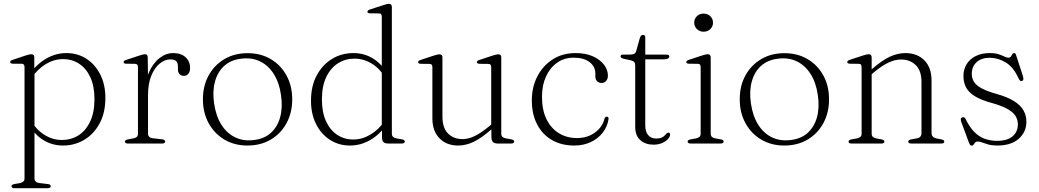

<svg xmlns="http://www.w3.org/2000/svg" viewBox="-20 -749 5422 1002"><path d="M159 -449.5V-380L160 -376.5V181.5Q160 192 166.2 198.2Q172.5 204.5 183.5 206L229 211.5Q237 212 241 215Q245 218 245 223Q245 227.5 241 230.2Q237 233 229 233H54.5Q47.5 233 43.8 230.2Q40 227.5 40 223Q40 218.5 43.8 215.8Q47.5 213 55 211.5L84.5 206.5Q95.5 204 101.8 198.2Q108 192.5 108 182V-398.5Q108 -407.5 104.5 -411.8Q101 -416 92 -416.5H46.5Q39 -417 36 -419.2Q33 -421.5 33 -425Q33 -429 36 -431.8Q39 -434.5 47 -437L114 -459.5Q125 -463 131.8 -464.5Q138.5 -466 143.5 -466Q151.5 -466 155.2 -462Q159 -458 159 -449.5ZM142 -339.5 135 -362Q171.5 -414.5 221.2 -443.2Q271 -472 326.5 -472Q385.5 -472 431.5 -442Q477.5 -412 503.8 -359.2Q530 -306.5 530 -238.5Q530 -161 500 -105.2Q470 -49.5 419.8 -19.5Q369.5 10.5 309 10.5Q250 10.5 202.2 -20.5Q154.5 -51.5 128.5 -106.5L138.5 -126Q166 -75 209.5 -46.8Q253 -18.5 303 -18.5Q351 -18.5 389.2 -42.5Q427.5 -66.5 450.2 -114.2Q473 -162 473 -231Q473 -298.5 451.8 -345Q430.5 -391.5 393.5 -416Q356.5 -440.5 309 -440.5Q262.5 -440.5 219.5 -414.8Q176.5 -389 142 -339.5Z M736 -254.5Q736 -323 757.5 -371.8Q779 -420.5 812.8 -446.2Q846.5 -472 883.5 -472Q925 -472 948.5 -450.2Q972 -428.5 972 -394.5Q972 -375.5 963 -364.2Q954 -353 940 -353Q926 -353 917.2 -362Q908.5 -371 908.5 -387V-402Q908.5 -421 899.2 -430Q890 -439 868 -439Q840.5 -439 813.8 -417.5Q787 -396 769.8 -354.5Q752.5 -313 752.5 -251ZM751 -449 752.5 -326V-51.5Q752.5 -41.5 758.8 -35.2Q765 -29 777 -27.5L825.5 -22Q833.5 -21 837.8 -18.2Q842 -15.5 842 -10Q842 -5.5 838 -2.8Q834 0 826 0H646.5Q639.5 0 635.8 -2.8Q632 -5.5 632 -10Q632 -14.5 635.8 -17.2Q639.5 -20 647 -21.5L677 -27Q688 -29 694 -34.8Q700 -40.5 700 -51V-398.5Q700 -407.5 696.5 -411.5Q693 -415.5 684.5 -416L639 -416.5Q631.5 -416.5 628.2 -418.8Q625 -421 625 -424.5Q625 -428.5 628.2 -431.5Q631.5 -434.5 639 -436.5L707 -459Q719 -463 725.8 -464.5Q732.5 -466 737 -466Q744 -466 747.5 -462Q751 -458 751 -449Z M1272.5 -471.5Q1340.5 -471.5 1393 -440.5Q1445.5 -409.5 1475.2 -355.2Q1505 -301 1505 -230.5Q1505 -160.5 1475.2 -106Q1445.5 -51.5 1393 -20.5Q1340.5 10.5 1271.5 10.5Q1203.5 10.5 1151.2 -20.5Q1099 -51.5 1069 -106Q1039 -160.5 1039 -230.5Q1039 -301 1068.8 -355.2Q1098.5 -409.5 1151 -440.5Q1203.5 -471.5 1272.5 -471.5ZM1307 -18.5Q1360 -25 1394.2 -56.2Q1428.5 -87.5 1442.2 -138Q1456 -188.5 1446.5 -253Q1437 -319.5 1407.8 -364.5Q1378.5 -409.5 1334.8 -429.8Q1291 -450 1237 -442.5Q1184 -436 1149.8 -404.8Q1115.5 -373.5 1101.8 -323Q1088 -272.5 1097.5 -208Q1107.5 -141.5 1136.5 -96.5Q1165.5 -51.5 1209.5 -31.2Q1253.5 -11 1307 -18.5Z M1973.5 -78.5 1972.5 -83.5V-661.5Q1972.5 -670.5 1969 -674.8Q1965.5 -679 1957 -679L1911.5 -679.5Q1904 -679.5 1900.8 -681.8Q1897.5 -684 1897.5 -687.5Q1897.5 -691.5 1900.8 -694.5Q1904 -697.5 1912 -700L1980 -722Q1991 -726 1998 -727.5Q2005 -729 2009.5 -729Q2017.5 -729 2021.2 -724.8Q2025 -720.5 2025 -712V-51.5Q2025 -41 2031 -35Q2037 -29 2048 -27L2076.5 -22Q2084.5 -20.5 2088.5 -17.8Q2092.5 -15 2092.5 -10Q2092.5 -5.5 2088.5 -2.8Q2084.5 0 2076.5 0H2006Q1988.5 0 1981 -7.5Q1973.5 -15 1973.5 -35ZM1603 -222.5Q1603 -300.5 1633.2 -356.2Q1663.5 -412 1713.5 -442Q1763.5 -472 1824.5 -472Q1883.5 -472 1931 -441Q1978.5 -410 2005 -355L1994.5 -335.5Q1967.5 -386.5 1923.8 -414.8Q1880 -443 1830 -443Q1782.5 -443 1744 -418.8Q1705.5 -394.5 1682.8 -347.2Q1660 -300 1660 -230Q1660 -163.5 1681.2 -116.8Q1702.5 -70 1739.5 -45.5Q1776.5 -21 1824 -21Q1870.5 -21 1913.5 -46.8Q1956.5 -72.5 1991 -121.5L1998 -99.5Q1961.5 -46.5 1911.8 -18Q1862 10.5 1806.5 10.5Q1747.5 10.5 1701.5 -19.5Q1655.5 -49.5 1629.2 -102.2Q1603 -155 1603 -222.5Z M2544.5 -37V-82L2543.5 -86V-398Q2543.5 -407 2540 -411.2Q2536.5 -415.5 2528 -415.5L2482.5 -416Q2475 -416.5 2471.8 -418.8Q2468.5 -421 2468.5 -424.5Q2468.5 -428 2471.8 -431Q2475 -434 2483 -436.5L2551 -459Q2562 -462.5 2569 -464Q2576 -465.5 2580.5 -465.5Q2588.5 -465.5 2592.2 -461.5Q2596 -457.5 2596 -449V-51.5Q2596 -41 2602 -35Q2608 -29 2619 -27L2647.5 -22Q2655.5 -20.5 2659.5 -17.8Q2663.5 -15 2663.5 -10Q2663.5 -5.5 2659.5 -2.8Q2655.5 0 2647.5 0H2577.5Q2560 0 2552.2 -8.2Q2544.5 -16.5 2544.5 -37ZM2236.5 -131.5V-398Q2236.5 -407 2233 -411.2Q2229.5 -415.5 2221 -415.5L2175.5 -416Q2168 -416.5 2165 -418.8Q2162 -421 2162 -424.5Q2162 -428 2165 -431Q2168 -434 2176 -436.5L2244 -459Q2255 -462.5 2262 -464Q2269 -465.5 2273.5 -465.5Q2281.5 -465.5 2285.2 -461.5Q2289 -457.5 2289 -449V-140.5Q2289 -81.5 2318.2 -52.2Q2347.5 -23 2394.5 -23Q2424 -23 2457.8 -39.2Q2491.5 -55.5 2533.5 -90.5L2557 -110.5L2571.5 -96.5L2546.5 -75.5Q2492.5 -28 2451.8 -8.8Q2411 10.5 2371.5 10.5Q2310.5 10.5 2273.5 -27.2Q2236.5 -65 2236.5 -131.5Z M3152.5 -354Q3152.5 -337.5 3143.2 -326.8Q3134 -316 3119.5 -316Q3105 -316 3096 -325.2Q3087 -334.5 3087 -350.5V-365Q3087 -401.5 3057 -424.8Q3027 -448 2973.5 -448Q2925 -448 2887.8 -422Q2850.5 -396 2829.5 -350Q2808.5 -304 2808.5 -244Q2808.5 -175 2832 -127Q2855.5 -79 2896.8 -53.8Q2938 -28.5 2990.5 -28.5Q3046 -28.5 3085.2 -57.5Q3124.5 -86.5 3134.5 -129Q3137 -135.5 3139.5 -137.8Q3142 -140 3147 -140Q3152 -140 3154.2 -136.5Q3156.5 -133 3156 -128.5Q3150.5 -89 3126.2 -57.5Q3102 -26 3063.5 -7.8Q3025 10.5 2977 10.5Q2910 10.5 2860 -18.5Q2810 -47.5 2782.8 -100.5Q2755.5 -153.5 2755.5 -225.5Q2755.5 -294 2784 -349.8Q2812.5 -405.5 2863.8 -438.8Q2915 -472 2984 -472Q3036 -472 3073.8 -455.2Q3111.5 -438.5 3132 -411.5Q3152.5 -384.5 3152.5 -354Z M3272.5 -434 3240.5 -441Q3227 -444 3222.8 -447.2Q3218.5 -450.5 3218.5 -455Q3218.5 -459.5 3222 -461.8Q3225.5 -464 3231.5 -464H3266Q3281 -464 3289 -467.8Q3297 -471.5 3300 -482L3319 -550Q3322 -559.5 3326 -563.2Q3330 -567 3336 -567Q3341.5 -567 3344.5 -563.8Q3347.5 -560.5 3347.5 -554.5V-94.5Q3347.5 -61.5 3362.8 -43.8Q3378 -26 3404 -26Q3422 -26 3432.2 -30.5Q3442.5 -35 3448.2 -41.2Q3454 -47.5 3458.2 -52Q3462.5 -56.5 3468 -57Q3472.5 -57 3474.8 -54.2Q3477 -51.5 3477 -46.5Q3476.5 -35 3465.5 -23Q3454.5 -11 3435.2 -2.5Q3416 6 3390.5 6Q3348.5 6 3321.8 -17.5Q3295 -41 3295 -88V-407Q3295 -418 3290.2 -424.5Q3285.5 -431 3272.5 -434ZM3313.5 -439.5V-464H3458Q3466 -464 3469.5 -461.5Q3473 -459 3473 -454Q3473 -447.5 3466.2 -443.5Q3459.5 -439.5 3446.5 -439.5Z M3689 -449V-51.5Q3689 -41 3695 -35Q3701 -29 3712 -27L3740.5 -22Q3748.5 -20.5 3752.5 -17.8Q3756.5 -15 3756.5 -10Q3756.5 -5.5 3752.5 -2.8Q3748.5 0 3740.5 0H3583Q3576 0 3572.2 -2.8Q3568.5 -5.5 3568.5 -10Q3568.5 -14.5 3572.2 -17.2Q3576 -20 3583.5 -21.5L3613.5 -27Q3624.5 -29.5 3630.5 -35Q3636.5 -40.5 3636.5 -51V-398.5Q3636.5 -407.5 3633 -411.8Q3629.5 -416 3621 -416L3575.5 -416.5Q3568 -417 3564.8 -419Q3561.5 -421 3561.5 -425Q3561.5 -428.5 3564.8 -431.5Q3568 -434.5 3576 -437L3644 -459.5Q3655 -463 3662 -464.5Q3669 -466 3673.5 -466Q3681.5 -466 3685.2 -461.8Q3689 -457.5 3689 -449ZM3651.5 -583.5Q3631 -583.5 3617 -597.2Q3603 -611 3603 -630.5Q3603 -651 3617 -664.5Q3631 -678 3651.5 -678Q3673 -678 3687 -664.2Q3701 -650.5 3701 -630.5Q3701 -611 3687 -597.2Q3673 -583.5 3651.5 -583.5Z M4074 -471.5Q4142 -471.5 4194.5 -440.5Q4247 -409.5 4276.8 -355.2Q4306.5 -301 4306.5 -230.5Q4306.5 -160.5 4276.8 -106Q4247 -51.5 4194.5 -20.5Q4142 10.5 4073 10.5Q4005 10.5 3952.8 -20.5Q3900.5 -51.5 3870.5 -106Q3840.5 -160.5 3840.5 -230.5Q3840.5 -301 3870.2 -355.2Q3900 -409.5 3952.5 -440.5Q4005 -471.5 4074 -471.5ZM4108.5 -18.5Q4161.5 -25 4195.8 -56.2Q4230 -87.5 4243.8 -138Q4257.5 -188.5 4248 -253Q4238.5 -319.5 4209.2 -364.5Q4180 -409.5 4136.2 -429.8Q4092.5 -450 4038.5 -442.5Q3985.5 -436 3951.2 -404.8Q3917 -373.5 3903.2 -323Q3889.5 -272.5 3899 -208Q3909 -141.5 3938 -96.5Q3967 -51.5 4011 -31.2Q4055 -11 4108.5 -18.5Z M4529 -449V-51.5Q4529 -41 4535 -35Q4541 -29 4552 -27L4580.5 -21.5Q4595.5 -18.5 4595.5 -10Q4595.5 0 4580 0H4423Q4416 0 4412.2 -2.8Q4408.5 -5.5 4408.5 -10Q4408.5 -14.5 4412.2 -17.2Q4416 -20 4423.5 -21.5L4453.5 -27Q4464.5 -29.5 4470.5 -35Q4476.5 -40.5 4476.5 -51V-398.5Q4476.5 -407.5 4473 -411.8Q4469.5 -416 4461 -416L4415.5 -416.5Q4408 -417 4404.8 -419Q4401.5 -421 4401.5 -425Q4401.5 -428.5 4404.8 -431.5Q4408 -434.5 4415.5 -437L4484 -459.5Q4495 -463 4502 -464.5Q4509 -466 4513.5 -466Q4521.5 -466 4525.2 -461.8Q4529 -457.5 4529 -449ZM4516.5 -351 4502 -365 4527.5 -386Q4582 -433.5 4623.2 -452.8Q4664.5 -472 4704.5 -472Q4766.5 -472 4804 -434.2Q4841.5 -396.5 4841.5 -330V-54.5Q4841.5 -42.5 4848.5 -35.8Q4855.5 -29 4867.5 -26.5L4893.5 -21.5Q4900.5 -20 4904.2 -17.2Q4908 -14.5 4908 -10Q4908 -5.5 4904.5 -2.8Q4901 0 4893.5 0H4735.5Q4720 0 4720 -10Q4720 -18.5 4735 -21.5L4765 -27Q4777 -29 4783 -36Q4789 -43 4789 -54.5V-321Q4789 -380 4759.2 -409.2Q4729.5 -438.5 4681 -438.5Q4651.5 -438.5 4617 -422.5Q4582.5 -406.5 4540 -371Z M5144 -447.5Q5102.5 -447.5 5077 -424.8Q5051.5 -402 5051.5 -364Q5051.5 -340.5 5063 -322Q5074.5 -303.5 5102.5 -288.2Q5130.5 -273 5180 -259Q5237.5 -243 5272 -221.2Q5306.5 -199.5 5321.5 -172.5Q5336.5 -145.5 5336.5 -114Q5336.5 -60 5296.5 -24.8Q5256.5 10.5 5184.5 10.5Q5156.5 10.5 5137.8 5Q5119 -0.5 5105.8 -5.5Q5092.5 -10.5 5082.5 -10.5Q5073.5 -10.5 5069 -5.2Q5064.5 0 5061 5.5Q5057.5 11 5050.5 11Q5046 11 5043.5 8.2Q5041 5.5 5038 -1L4996 -114.5Q4993.5 -122 4994.2 -128Q4995 -134 5001.5 -136.5Q5007.5 -139 5012.2 -136.2Q5017 -133.5 5019.5 -127.5Q5041.5 -82.5 5067.2 -57.8Q5093 -33 5122.5 -23.5Q5152 -14 5183 -14Q5237.5 -14 5264.8 -37.8Q5292 -61.5 5292 -100.5Q5292 -123.5 5280.2 -143Q5268.5 -162.5 5239.2 -179.5Q5210 -196.5 5158 -211Q5102.5 -226 5069.8 -245.5Q5037 -265 5022.5 -291.2Q5008 -317.5 5008 -352.5Q5008 -386.5 5024.5 -413.8Q5041 -441 5072 -456.5Q5103 -472 5146 -472Q5173.5 -472 5191.5 -466Q5209.5 -460 5221.5 -454Q5233.5 -448 5241.5 -448Q5251.5 -448 5255.8 -454Q5260 -460 5263.2 -466Q5266.5 -472 5273 -472Q5276 -472 5278.5 -469.8Q5281 -467.5 5282.5 -462L5317.5 -355Q5320.5 -345.5 5320.8 -337.5Q5321 -329.5 5313.5 -326.5Q5307.5 -324.5 5303.2 -328.5Q5299 -332.5 5294.5 -342Q5269 -398.5 5229 -423Q5189 -447.5 5144 -447.5Z"/></svg>

Font: Fraunces ExtraLight
Style: Regular
Weight: 250
Version: Version 1.000;[b76b70a41]